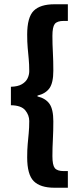

<svg xmlns="http://www.w3.org/2000/svg" viewBox="-20 -728 384 900"><path d="M235.2 152Q168.8 152 138.1 121.1Q107.4 90.3 107.4 9.5Q107.4 -25.8 109.8 -52.2Q112.2 -78.5 114.6 -103.9Q117.1 -129.2 117.1 -160.9Q117.1 -188 98.5 -210.9Q79.9 -233.9 31.1 -234.7V-321.3Q63.6 -322.1 82.5 -333.2Q101.4 -344.3 109.2 -360.8Q117.1 -377.2 117.1 -394.7Q117.1 -426.6 114.6 -452Q112.2 -477.5 109.8 -503.8Q107.4 -530.2 107.4 -565.5Q107.4 -647.1 138.1 -677.6Q168.8 -708 235.2 -708H298.1V-630H279.3Q247.8 -630 236.7 -615.7Q225.7 -601.5 225.7 -559.9Q225.7 -519.9 227.9 -481.4Q230 -442.9 230 -396.8Q230 -340 211.9 -314.5Q193.7 -289 155.7 -280V-276Q193.7 -267 211.9 -241.4Q230 -215.8 230 -159.2Q230 -114.1 227.9 -75.1Q225.7 -36.2 225.7 3.9Q225.7 45.5 236.7 59.7Q247.8 74 279.3 74H298.1V152Z"/></svg>

Font: Source Sans 3 Variable
Style: Regular
Weight: 200
Designer: Paul D. Hunt
Foundry: Adobe Systems Incorporated
Version: Version 3.026